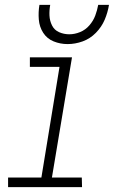

<svg xmlns="http://www.w3.org/2000/svg" viewBox="-20 -764 472 784"><path d="M13 0H315L314 -39H192L274 -530H102V-491H223L149 -39H13ZM256 -584Q287 -584 317.5 -595Q348 -606 371.5 -630Q395 -654 407.5 -683.5Q420 -713 425 -744H381Q377 -722 369 -700.5Q361 -679 345 -660.5Q329 -642 307 -633Q285 -624 263 -624Q241 -624 221.5 -632.5Q202 -641 192.5 -660Q183 -679 182 -700.5Q181 -722 185 -744H141Q136 -714 138.5 -684Q141 -654 156.5 -630Q172 -606 199 -595Q226 -584 256 -584Z"/></svg>

Font: Iosevka Sparkle XLtObl
Style: Regular
Weight: 200
Italic angle: -9°
Designer: Belleve Invis
Foundry: Belleve Invis
Version: Version 4.5.0; ttfautohint (v1.8.3)